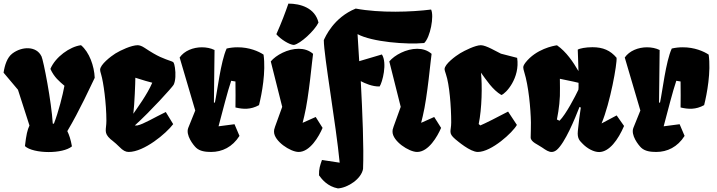

<svg xmlns="http://www.w3.org/2000/svg" viewBox="-20 -841 4016 1075"><path d="M119.6 -22.9C142.1 -1.5 197.3 10.3 252.4 10.3C304.7 10.3 356.9 0 382.8 -21.5C376 -60.1 367.2 -85.9 356.9 -106.9C424.8 -220.2 488.3 -360.4 510.3 -405.3C507.8 -471.2 480 -549.3 433.6 -587.9C371.1 -580.1 290 -522 262.2 -455.1C283.7 -407.7 312 -385.7 340.8 -360.8C331.5 -310.1 307.6 -214.4 281.7 -148.4L275.4 -148.9C268.1 -272.5 223.6 -502 211.9 -526.9H211.4C184.1 -583 104.5 -583 49.3 -541.5C20 -519.5 6.3 -476.1 0 -434.1L80.6 -338.4L145 -138.2C133.3 -113.8 127 -86.9 119.6 -22.9Z M598.6 -62C604 -57.6 615.7 -48.8 629.4 -36.6C635.7 -31.2 642.1 -24.9 648.4 -18.6C668.5 2.4 684.1 9.8 700.2 9.8C787.1 9.8 910.6 -93.8 949.7 -146L908.2 -213.9C845.2 -183.6 782.2 -145 749 -138.7H734.9C821.8 -216.8 944.3 -352.1 952.1 -366.2C963.4 -387.7 964.4 -430.2 959.5 -461.9C954.6 -491.7 951.7 -493.2 941.9 -497.1C893.6 -514.6 867.2 -521.5 789.6 -573.2C772.5 -584.5 760.7 -587.4 751.5 -587.9C715.8 -587.9 655.3 -559.6 626 -541.5C601.1 -525.9 540.5 -479.5 540.5 -450.2C540.5 -444.3 542.5 -437 546.4 -423.8C559.1 -381.8 575.7 -261.7 575.7 -165C575.7 -114.3 558.6 -98.1 598.6 -62ZM726.1 -203.6C726.1 -204.1 726.6 -204.6 726.6 -205.1C732.9 -254.4 737.8 -378.4 737.8 -405.8C782.2 -391.6 815.4 -381.8 832.5 -377.9C804.2 -311.5 748.5 -236.8 726.1 -203.6Z M1078.1 -13.7C1099.1 5.9 1130.9 9.8 1162.1 9.8C1223.6 9.8 1281.2 -17.6 1320.8 -80.1L1293 -145.5L1203.6 -133.8C1227.1 -221.2 1254.4 -330.6 1274.4 -388.7L1298.3 -384.8C1299.3 -343.3 1298.8 -269 1298.3 -239.3C1341.3 -229 1383.8 -226.6 1430.2 -252.4C1446.3 -316.4 1469.2 -439 1455.6 -535.2C1428.7 -553.2 1376 -576.7 1309.6 -576.2C1290.5 -576.2 1270 -574.2 1249 -569.3C1215.3 -496.1 1196.3 -325.7 1183.1 -266.1L1177.7 -267.1L1181.2 -561C1160.2 -571.3 1135.3 -576.2 1110.4 -576.2C1061.5 -576.2 1011.7 -556.6 985.8 -519L1073.2 -222.2L1034.2 -125.5C1017.6 -84.5 1063.5 -27.3 1078.1 -13.7Z M1625.5 -589.4C1661.1 -595.2 1742.2 -669.9 1763.2 -714.8C1743.7 -797.4 1661.1 -820.8 1594.7 -820.8C1577.6 -771.5 1558.1 -718.8 1527.3 -649.4C1550.3 -621.6 1601.1 -589.8 1625.5 -589.4ZM1514.2 -103.5C1514.2 -50.8 1606 9.8 1651.9 9.8C1715.8 9.8 1765.6 -77.1 1786.1 -125L1747.6 -186L1674.3 -153.3L1683.6 -191.4C1710 -299.3 1728.5 -515.6 1732.9 -539.6C1710 -559.6 1682.1 -567.9 1652.3 -567.9C1591.3 -567.9 1525.4 -532.7 1496.1 -497.1L1560.1 -242.7C1514.6 -114.7 1514.2 -121.6 1514.2 -103.5Z M1782.7 54.7C1772.5 84 1765.1 103.5 1766.1 140.6C1782.2 163.1 1814 203.1 1872.1 213.9C1928.2 210.4 2003.4 160.2 2012.7 104.5C2017.6 -14.2 2009.3 -210.4 2000 -386.7C2022 -375 2064.9 -355.5 2105.5 -356.9C2121.1 -379.9 2149.4 -488.3 2118.2 -536.1L1991.2 -498.5L1981.9 -649.9C2063 -606 2256.8 -590.8 2355 -600.1C2389.2 -631.8 2411.6 -751.5 2393.6 -787.6C2286.1 -773.9 2108.9 -767.1 1971.7 -793C1848.1 -742.7 1801.3 -634.8 1793 -616.2C1793.5 -526.4 1860.8 -148.9 1881.8 69.8ZM2177.7 -103.5C2177.7 -50.8 2269.5 9.8 2315.4 9.8C2379.4 9.8 2429.2 -77.1 2449.7 -125L2411.1 -186L2337.9 -153.3L2347.2 -191.4C2373.5 -299.3 2392.1 -515.6 2396.5 -539.6C2373.5 -559.6 2345.7 -567.9 2315.9 -567.9C2254.9 -567.9 2189 -532.7 2159.7 -497.1L2223.6 -242.7C2178.2 -114.7 2177.7 -121.6 2177.7 -103.5Z M2528.8 -62C2542 -51.3 2612.3 9.8 2655.3 9.8C2731.9 9.8 2851.1 -99.6 2874 -141.6L2824.7 -216.3C2770 -187 2692.9 -148.4 2669.4 -138.7L2660.2 -146.5C2678.2 -231.9 2680.7 -363.8 2672.9 -434.1C2703.1 -393.1 2737.3 -338.4 2787.1 -309.1C2812 -316.4 2892.6 -404.3 2875.5 -517.1L2784.7 -540.5C2760.3 -551.8 2701.7 -587.9 2672.4 -587.9C2641.6 -587.9 2582 -558.1 2556.6 -543C2531.2 -527.8 2469.2 -481.9 2469.2 -454.1C2469.2 -447.8 2472.7 -438 2477.1 -424.3C2496.1 -368.7 2506.3 -246.1 2506.3 -155.8C2506.3 -105 2487.8 -97.2 2528.8 -62Z M2951.2 -71.3C2951.7 -45.4 2992.2 -31.7 3016.1 -14.6C3035.6 -1 3052.7 10.7 3070.3 9.8C3079.1 9.3 3087.9 5.9 3097.7 -2C3143.6 -42 3197.8 -173.3 3224.6 -242.2L3231.9 -238.8C3225.1 -194.8 3220.2 -156.7 3215.3 -107.4C3210.9 -64 3227.5 -51.8 3239.7 -38.6C3266.6 -9.8 3304.7 10.7 3335 10.3C3391.6 9.3 3440.4 -57.6 3474.1 -135.7L3432.6 -194.8L3348.1 -149.9C3396.5 -264.2 3436 -486.3 3432.1 -517.6C3397.5 -558.6 3356.4 -576.7 3296.9 -576.7C3259.3 -576.7 3225.1 -569.8 3214.8 -563C3214.8 -547.4 3217.8 -500.5 3218.8 -442.9C3189.5 -493.2 3150.9 -551.3 3098.6 -587.4C3079.6 -585 2981.4 -566.9 2921.9 -490.2C2913.1 -478 2909.7 -471.2 2909.7 -463.4C2909.7 -457 2911.6 -449.7 2915.5 -436.5C2939.5 -359.9 2951.2 -232.9 2952.6 -155.8C2953.1 -129.4 2951.2 -85 2951.2 -71.3ZM3098.1 -171.9C3109.9 -231 3116.7 -288.1 3115.2 -347.7L3114.7 -399.9C3146 -392.6 3180.2 -387.2 3219.2 -377.4C3219.2 -336.4 3219.7 -357.9 3218.3 -338.4C3202.1 -304.2 3148.9 -200.7 3112.8 -165Z M3570.3 -13.7C3591.3 5.9 3623 9.8 3654.3 9.8C3715.8 9.8 3773.4 -17.6 3813 -80.1L3785.2 -145.5L3695.8 -133.8C3719.2 -221.2 3746.6 -330.6 3766.6 -388.7L3790.5 -384.8C3791.5 -343.3 3791 -269 3790.5 -239.3C3833.5 -229 3876 -226.6 3922.4 -252.4C3938.5 -316.4 3961.4 -439 3947.8 -535.2C3920.9 -553.2 3868.2 -576.7 3801.8 -576.2C3782.7 -576.2 3762.2 -574.2 3741.2 -569.3C3707.5 -496.1 3688.5 -325.7 3675.3 -266.1L3669.9 -267.1L3673.3 -561C3652.3 -571.3 3627.4 -576.2 3602.5 -576.2C3553.7 -576.2 3503.9 -556.6 3478 -519L3565.4 -222.2L3526.4 -125.5C3509.8 -84.5 3555.7 -27.3 3570.3 -13.7Z"/></svg>

Font: Fruktur
Style: Regular
Weight: 400
Designer: Viktoriya Grabowska
Foundry: Viktoriya Grabowska
Version: Version 1.002